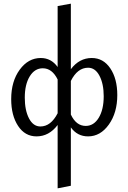

<svg xmlns="http://www.w3.org/2000/svg" viewBox="-20 -737 700 1046"><path d="M480 -421Q543 -421 581 -364.5Q619 -308 619 -219Q619 -123 573 -58.5Q527 6 460 6Q401 6 366 -43V275L294 289V-56Q247 6 179 6Q116 6 78.5 -51Q41 -108 41 -197Q41 -294 87.5 -357.5Q134 -421 202 -421Q259 -421 294 -372V-704L366 -717V-360Q412 -421 480 -421ZM447 -51Q491 -51 518 -95.5Q545 -140 545 -213Q545 -280 522 -324Q499 -368 460 -368Q402 -368 366 -296V-113Q395 -51 447 -51ZM200 -48Q257 -48 294 -120V-304Q264 -365 213 -365Q169 -365 142 -321Q115 -277 115 -205Q115 -136 138 -92Q161 -48 200 -48Z"/></svg>

Font: EauTest Medium
Style: Regular
Weight: 500
Designer: Christian Thalmann (Catharsis Fonts)
Version: Version 0.001;PS 000.001;hotconv 1.0.88;makeotf.lib2.5.64775